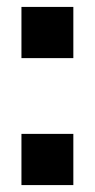

<svg xmlns="http://www.w3.org/2000/svg" viewBox="-20 -535 274 555"><path d="M42 -515H192V-367H42ZM42 -148H192V0H42Z"/></svg>

Font: Redaction
Style: Bold
Weight: 700
Designer: Jeremy Mickel / Forest Young
Foundry: MCKL
Version: Version 2.001; Redaction Bold